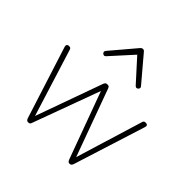

<svg xmlns="http://www.w3.org/2000/svg" viewBox="-211 -1024 1227 1227"><g transform="rotate(45 402.0 -410.5)"><path d="M215 15Q206 15 202 10.5Q198 6 195 -1L38 -493Q35 -501 39.5 -508Q44 -515 55 -515Q65 -515 69 -511.5Q73 -508 75 -500L217 -45L380 -499Q384 -508 388.5 -511.5Q393 -515 403 -515Q412 -515 416 -511.5Q420 -508 423 -500L589 -45L728 -500Q730 -508 734 -511.5Q738 -515 748 -515Q760 -515 764 -508.5Q768 -502 764 -491L609 -1Q606 6 601.5 10.5Q597 15 589 15Q580 15 576 10.5Q572 6 569 -1L402 -456L235 -1Q233 6 229 10.5Q225 15 215 15ZM256 -630Q249 -630 243.5 -635.5Q238 -641 238 -648Q238 -650 239.5 -653Q241 -656 243 -659L386 -828Q391 -833 394.5 -834.5Q398 -836 402 -836Q406 -836 410 -834.5Q414 -833 418 -828L561 -659Q564 -656 565 -653Q566 -650 566 -648Q566 -641 560.5 -635.5Q555 -630 548 -630Q544 -630 541.5 -632Q539 -634 536 -636L402 -784L268 -636Q266 -634 263 -632Q260 -630 256 -630Z"/></g></svg>

Font: Playwrite NG Modern Thin
Style: Regular
Weight: 250
Designer: Veronika Burian, José Scaglione
Foundry: TypeTogether
Version: Version 1.002